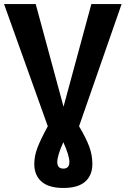

<svg xmlns="http://www.w3.org/2000/svg" viewBox="-29 -712 623 952"><path d="M574 -692 363 -86Q398 -27 413.5 15Q429 57 429 101Q429 157 393.5 188.5Q358 220 285 220Q213 220 177 188.5Q141 157 141 101Q141 62 156.5 21Q172 -20 208 -86L-9 -692H148L286 -183L424 -692ZM315 91Q315 60 285 -7Q255 60 255 91Q255 124 285 124Q315 124 315 91Z"/></svg>

Font: FiraGO SemiBold
Style: Regular
Weight: 600
Designer: bBox Type
Foundry: bBox Type GmbH
Version: Version 1.001;PS 001.001;hotconv 1.0.88;makeotf.lib2.5.64775